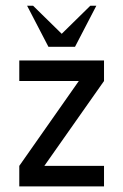

<svg xmlns="http://www.w3.org/2000/svg" viewBox="-20 -665 440 685"><path d="M351.1 0H48.8V-73.2L261.2 -376H48.8V-449.2H351.1V-376L138.2 -73.2H351.1ZM247.6 -498H152.8L76.7 -644.5H98.1L200.2 -544.4L302.2 -644.5H323.7Z"/></svg>

Font: Catrinity
Style: Regular
Weight: 400
Designer: Alexander Lange
Foundry: High-Logic / Made with FontCreator
Version: Version 2.090;May 20, 2024;FontCreator 15.0.0.2974 64-bit